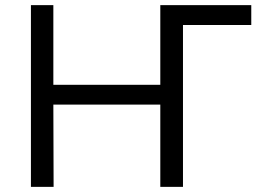

<svg xmlns="http://www.w3.org/2000/svg" viewBox="-20 -725 1012 745"><path d="M100 0V-705H187V-396H602V-705H955V-628H690V0H602V-319H187L188 0Z"/></svg>

Font: Nunito Sans 9pt
Style: Regular
Weight: 400
Version: Version 3.101;gftools[0.9.27]